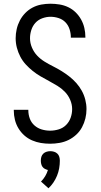

<svg xmlns="http://www.w3.org/2000/svg" viewBox="-20 -763 540 1030"><path d="M249 8Q224 8 199.5 4Q175 0 152 -10Q129 -20 110.5 -36.5Q92 -53 79 -74.5Q66 -96 60 -120.5Q54 -145 54 -170V-174H132V-171Q132 -148 140 -126.5Q148 -105 165 -90Q182 -75 204 -68.5Q226 -62 249 -62Q272 -62 295 -69Q318 -76 334.5 -92.5Q351 -109 359 -131.5Q367 -154 367 -178Q367 -203 356.5 -227.5Q346 -252 328 -270.5Q310 -289 288 -302.5Q266 -316 243.5 -328Q221 -340 198.5 -353Q176 -366 156 -382Q136 -398 118.5 -417Q101 -436 89 -459Q77 -482 70.5 -507Q64 -532 64 -558Q64 -582 69.5 -606.5Q75 -631 86.5 -653Q98 -675 115.5 -693Q133 -711 155 -722.5Q177 -734 201.5 -738.5Q226 -743 251 -743Q275 -743 299.5 -739Q324 -735 346 -724.5Q368 -714 385.5 -697Q403 -680 415 -658.5Q427 -637 432.5 -613Q438 -589 438 -565V-561H360V-564Q360 -585 353 -606.5Q346 -628 331 -643.5Q316 -659 294.5 -666Q273 -673 251 -673Q229 -673 207 -665Q185 -657 170 -640.5Q155 -624 148 -602Q141 -580 141 -558Q141 -532 151.5 -507.5Q162 -483 179.5 -464.5Q197 -446 219 -432.5Q241 -419 264 -407.5Q287 -396 309 -382.5Q331 -369 351.5 -353Q372 -337 389 -318Q406 -299 418.5 -276.5Q431 -254 437.5 -228.5Q444 -203 444 -178Q444 -152 438 -127.5Q432 -103 420 -80.5Q408 -58 389 -40.5Q370 -23 347.5 -12Q325 -1 299.5 3.5Q274 8 249 8ZM240 247 200 211Q213 198 222.5 182Q232 166 237 149Q229 147 221 143Q213 139 208 132Q203 125 201 116Q199 107 199 99Q199 88 202 78Q205 68 212.5 61Q220 54 230 51Q240 48 250 48Q260 48 270 51Q280 54 287.5 61Q295 68 298 78Q301 88 301 99Q301 119 297.5 139.5Q294 160 286 179.5Q278 199 266.5 216Q255 233 240 247Z"/></svg>

Font: Iosevka SS18
Style: Regular
Weight: 400
Monospace: yes
Designer: Belleve Invis
Foundry: Belleve Invis
Version: Version 25.1.1; ttfautohint (v1.8.4)